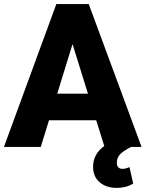

<svg xmlns="http://www.w3.org/2000/svg" viewBox="-21 -731 725 955"><path d="M420.4 -710.9 683.1 0H630.9Q592.8 19 576.4 36.4Q560.1 53.7 560.1 78.6Q560.1 108.9 589.4 108.9Q604 108.9 623 100.1L641.6 182.1Q606 203.6 560.5 203.6Q506.8 203.6 474.4 175.3Q441.9 147 441.9 99.1Q441.9 35.6 497.6 -4.9L457.5 -132.8H222.7L181.6 0H-1.5L259.3 -710.9ZM263.7 -265.1H416.5L339.8 -511.7Z"/></svg>

Font: Sadagaat-English
Style: Regular
Weight: 900
Designer: Ahmed alsheikh
Foundry: Ahmed alsheikh Design
Version: Version 2.137;January 17, 2018;FontCreator 11.0.0.2408 64-bi